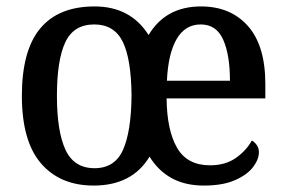

<svg xmlns="http://www.w3.org/2000/svg" viewBox="-20 -567 888 597"><path d="M271 10Q167 10 107.5 -59Q48 -128 48 -269Q48 -410 105 -478.5Q162 -547 274 -547Q386 -547 442 -458Q495 -547 605 -547Q697 -547 751 -486Q805 -425 805 -306V-261H498Q499 -162 530.5 -107.5Q562 -53 633 -53Q681 -53 713.5 -76Q746 -99 763 -130Q771 -126 778 -116.5Q785 -107 785 -94Q785 -71 766.5 -47Q748 -23 710 -6.5Q672 10 614 10Q556 10 514 -13Q472 -36 445 -80Q391 10 271 10ZM274 -44Q337 -44 362.5 -101Q388 -158 389 -270Q388 -384 361.5 -437.5Q335 -491 273 -491Q209 -491 183 -435.5Q157 -380 157 -269Q157 -159 183.5 -101.5Q210 -44 274 -44ZM695 -316Q695 -396 674 -443.5Q653 -491 604 -491Q556 -491 529.5 -446Q503 -401 499 -316Z"/></svg>

Font: Noto Serif Sinhala SemiCondensed Medium
Style: Regular
Weight: 500
Width: 4
Designer: Jelle Bosma - Monotype Design Team
Foundry: Monotype Imaging Inc.
Version: Version 2.007; ttfautohint (v1.8.4.7-5d5b)